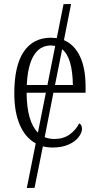

<svg xmlns="http://www.w3.org/2000/svg" viewBox="-20 -733 498 967"><path d="M249 -266 205 -42Q228 -33 254 -33Q299 -33 330.5 -55.5Q362 -78 379 -112Q393 -104 393 -84Q393 -65 376 -42.5Q359 -20 325.5 -5Q292 10 246 10Q219 10 196 4L154 213L115 214L160 -11Q108 -39 80 -103.5Q52 -168 52 -263Q52 -402 99.5 -472.5Q147 -543 237 -543Q246 -543 266 -541L300 -712L338 -713L302 -531Q355 -508 383 -448.5Q411 -389 411 -298V-266ZM115 -305H219L258 -502Q244 -504 237 -504Q180 -504 149.5 -452.5Q119 -401 115 -305ZM293 -485 257 -305H347Q345 -444 293 -485ZM211 -266H114Q115 -121 171 -65Z"/></svg>

Font: Noto Serif NarrowLight
Style: Regular
Weight: 300
Width: 4
Designer: Monotype Design Team
Foundry: Monotype Imaging Inc.
Version: Version 1.001